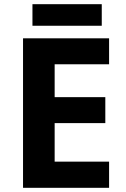

<svg xmlns="http://www.w3.org/2000/svg" viewBox="-20 -897 600 917"><path d="M501 0H90V-714H501V-590H241V-433H483V-309H241V-125H501ZM466 -877V-774H135V-877Z"/></svg>

Font: Noto Naskh Arabic
Style: Regular
Weight: 400
Designer: Monotype Design Team, David Williams, Mohamad Dakak and Nizar Qandah
Foundry: Monotype Imaging Inc.
Version: Version 2.013